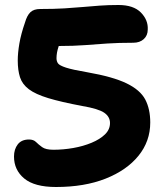

<svg xmlns="http://www.w3.org/2000/svg" viewBox="-20 -736 665 768"><path d="M204 12Q118 12 77 -22Q36 -56 36 -110Q36 -139 51 -158.5Q66 -178 96 -178Q114 -178 124 -168Q134 -158 148.5 -147.5Q163 -137 194 -137Q233 -137 273 -144Q313 -151 346.5 -165Q380 -179 400 -198.5Q420 -218 420 -244Q420 -269 397 -285Q374 -301 309 -312Q224 -328 173 -343.5Q122 -359 95.5 -379Q69 -399 60 -427Q51 -455 51 -494Q51 -524 57.5 -562Q64 -600 80 -646Q88 -674 101.5 -687Q115 -700 141 -700Q197 -700 237.5 -702.5Q278 -705 311.5 -708Q345 -711 379 -713.5Q413 -716 454 -716Q514 -716 543.5 -686Q573 -656 571 -618Q571 -594 555 -579.5Q539 -565 513 -565Q454 -565 409.5 -562Q365 -559 320 -555.5Q275 -552 215 -552Q210 -537 208 -525.5Q206 -514 206 -503Q206 -491 212 -482.5Q218 -474 244 -465.5Q270 -457 329 -447Q432 -429 486.5 -402.5Q541 -376 561 -338Q581 -300 581 -246Q581 -171 534 -113Q487 -55 402.5 -21.5Q318 12 204 12Z"/></svg>

Font: Shantell Sans Normal
Style: Bold
Weight: 700
Designer: Stephen Nixon, Anya Danilova, Shantell Martin
Foundry: Arrow Type
Version: Version 1.009;[a7da0bfa3]